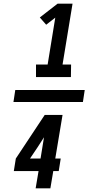

<svg xmlns="http://www.w3.org/2000/svg" viewBox="-20 -868 540 1056"><path d="M178 -444V-513H242L284 -771L234 -732L199 -772L297 -848H379L324 -513H371L370 -444ZM54 -307 64 -373H446L436 -307ZM176 168 192 73H56L67 4L226 -236H324L284 4H314L303 73H273L257 168ZM145 4H203L222 -113L188 -60Z"/></svg>

Font: Iosevka SS18
Style: Bold Italic
Weight: 700
Italic angle: -9°
Monospace: yes
Designer: Belleve Invis
Foundry: Belleve Invis
Version: Version 25.1.1; ttfautohint (v1.8.4)